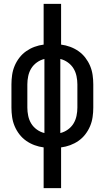

<svg xmlns="http://www.w3.org/2000/svg" viewBox="-20 -755 540 990"><path d="M205 215V5Q181 2 158 -6.5Q135 -15 115 -29Q95 -43 80 -62.5Q65 -82 55.5 -104.5Q46 -127 42.5 -151.5Q39 -176 39 -200V-320Q39 -344 42.5 -368.5Q46 -393 55.5 -415.5Q65 -438 80 -457.5Q95 -477 115 -491Q135 -505 158 -513.5Q181 -522 205 -525V-735H295V-525Q319 -522 342 -513.5Q365 -505 385 -491Q405 -477 420 -457.5Q435 -438 444.5 -415.5Q454 -393 457.5 -368.5Q461 -344 461 -320V-200Q461 -176 457.5 -151.5Q454 -127 444.5 -104.5Q435 -82 420 -62.5Q405 -43 385 -29Q365 -15 342 -6.5Q319 2 295 5V215ZM209 -69V-451Q188 -446 170 -433Q152 -420 141 -402Q130 -384 125.5 -362.5Q121 -341 121 -320V-200Q121 -179 125.5 -157.5Q130 -136 141 -118Q152 -100 170 -87Q188 -74 209 -69ZM291 -69Q312 -74 330 -87Q348 -100 359 -118Q370 -136 374.5 -157.5Q379 -179 379 -200V-320Q379 -341 374.5 -362.5Q370 -384 359 -402Q348 -420 330 -433Q312 -446 291 -451Z"/></svg>

Font: Iosevka Medium
Style: Regular
Weight: 500
Monospace: yes
Designer: Belleve Invis
Foundry: Belleve Invis
Version: Version 32.5.0; ttfautohint (v1.8.4)